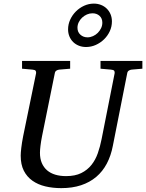

<svg xmlns="http://www.w3.org/2000/svg" viewBox="-20 -1000 789 1037"><path d="M690.9 -624Q682.1 -623 675.3 -618.4Q668.5 -613.8 667 -604L589.8 -213.9Q579.6 -159.7 557.1 -116.9Q534.7 -74.2 499.8 -44.7Q464.8 -15.1 417.7 0.5Q370.6 16.1 311 16.1Q264.6 16.1 224.9 6.6Q185.1 -2.9 155.3 -23.9Q125.5 -44.9 108.6 -78.1Q91.8 -111.3 91.8 -159.2Q91.8 -174.3 95 -201.7Q98.1 -229 105 -264.2L174.8 -604Q176.3 -612.3 172.4 -617.7Q168.5 -623 154.8 -624L99.1 -628.9V-670.9H358.9V-628.9L299.8 -624Q291 -623 284.2 -618.4Q277.3 -613.8 275.9 -604L207 -264.2Q201.2 -234.9 198.5 -211.7Q195.8 -188.5 195.8 -174.8Q195.8 -143.1 205.8 -119.6Q215.8 -96.2 234.1 -80.3Q252.4 -64.5 278.6 -56.6Q304.7 -48.8 336.9 -48.8Q385.7 -48.8 418.7 -65.2Q451.7 -81.5 473.6 -108.9Q495.6 -136.2 508.3 -172.6Q521 -209 528.8 -249L599.1 -604Q600.6 -612.3 596.7 -617.7Q592.8 -623 579.1 -624L522.9 -628.9V-670.9H749V-628.9ZM532.7 -877.4Q532.7 -900.9 517.6 -914.6Q502.4 -928.2 479.5 -928.2Q463.9 -928.2 449.5 -921.9Q435.1 -915.5 423.6 -904.8Q412.1 -894 405.3 -879.9Q398.4 -865.7 398.4 -850.1Q398.4 -826.7 414.3 -812.5Q430.2 -798.3 452.6 -798.3Q467.8 -798.3 482.4 -804.9Q497.1 -811.5 508.1 -822.5Q519 -833.5 525.9 -847.7Q532.7 -861.8 532.7 -877.4ZM444.8 -746.1Q423.8 -746.1 406 -753.2Q388.2 -760.3 375.2 -772.9Q362.3 -785.6 355 -803.2Q347.7 -820.8 347.7 -841.3Q347.7 -868.7 359.1 -893.8Q370.6 -918.9 389.9 -938.2Q409.2 -957.5 434.3 -969Q459.5 -980.5 486.8 -980.5Q507.8 -980.5 525.6 -973.4Q543.5 -966.3 556.6 -953.4Q569.8 -940.4 577.1 -922.9Q584.5 -905.3 584.5 -884.3Q584.5 -856.4 573 -831.5Q561.5 -806.6 542 -787.6Q522.5 -768.6 497.3 -757.3Q472.2 -746.1 444.8 -746.1Z"/></svg>

Font: Charis SIL APac
Style: Italic
Weight: 400
Italic angle: -11°
Foundry: SIL International
Version: Version 5.000